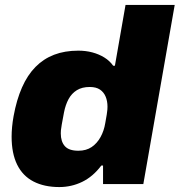

<svg xmlns="http://www.w3.org/2000/svg" viewBox="-20 -745 727 777"><path d="M220 12Q159 12 115.5 -10.5Q72 -33 49.5 -78.5Q27 -124 27 -192Q27 -211 29 -232Q31 -253 35 -275Q47 -341 69 -391Q91 -441 123.5 -474Q156 -507 199 -523.5Q242 -540 297 -540Q327 -540 353.5 -533Q380 -526 402 -512.5Q424 -499 438 -479H445L488 -725H687L560 0H397V-75H390Q356 -30 312.5 -9Q269 12 220 12ZM297 -135Q329 -135 351 -150Q373 -165 387 -190.5Q401 -216 406 -247Q410 -269 412 -281.5Q414 -294 414.5 -301Q415 -308 415 -313Q415 -336 407.5 -354Q400 -372 384.5 -382.5Q369 -393 343 -393Q312 -393 291 -380Q270 -367 257.5 -344Q245 -321 239 -290Q233 -258 230 -241.5Q227 -225 226.5 -217.5Q226 -210 226 -205Q226 -172 242.5 -153.5Q259 -135 297 -135Z"/></svg>

Font: Archivo SemiBold Black
Style: Italic
Weight: 900
Italic angle: -10°
Version: Version 2.001